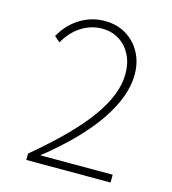

<svg xmlns="http://www.w3.org/2000/svg" viewBox="-111 -837 830 928"><g transform="rotate(15 304.0 -373.5)"><path d="M527.8 0H106V-31.7Q198.7 -109.4 265.9 -177Q333 -244.6 376.2 -304.9Q419.4 -365.2 440.4 -419.9Q461.4 -474.6 461.4 -525.9Q461.4 -579.6 440.4 -620.6Q419.4 -661.6 382.3 -684.8Q345.2 -708 296.9 -708Q241.2 -708 192.6 -676.8Q144 -645.5 113.8 -590.3L85.4 -614.7Q120.1 -677.2 176.8 -712.2Q233.4 -747.1 300.3 -747.1Q360.4 -747.1 406.5 -719.5Q452.6 -691.9 479 -643.8Q505.4 -595.7 505.4 -533.2Q505.4 -478.5 483.4 -419.2Q461.4 -359.9 418.5 -297.1Q375.5 -234.4 312 -169.7Q248.5 -105 165.5 -39.1H527.8Z"/></g></svg>

Font: Kumbh Sans ExtraLight
Style: Regular
Weight: 250
Version: Version 1.005